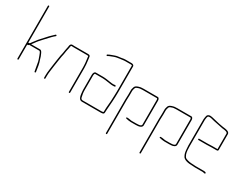

<svg xmlns="http://www.w3.org/2000/svg" viewBox="-80 -1217 2490 1944"><g transform="rotate(30 1165.0 -245.0)"><path d="M84 -219H202C213 -219 223 -189 226 -180C234 -154 248 -127 251 -96C256 -70 262 -40 266 -12C267 -3 282 -5 281 -14C275 -59 268 -108 253 -146C247 -167 242 -185 232 -204C226 -217 218 -234 202 -234H98C107 -243 111 -253 120 -263C133 -279 131 -281 146 -297C173 -326 197 -355 225 -383L239 -398C251 -409 261 -421 274 -430C282 -437 272 -449 264 -442C257 -435 250 -430 243 -422C233 -412 224 -403 214 -394C209 -388 203 -381 196 -374C175 -352 156 -330 135 -307C120 -290 122 -287 109 -273C99 -262 94 -252 85 -241C82 -239 80 -237 77 -234H70C68 -234 66 -233 65 -232V-655C65 -660 63 -663 58 -663C53 -663 50 -660 50 -655V-39C50 -34 53 -32 58 -32C63 -32 65 -34 65 -39V-213C74 -204 78 -213 84 -219ZM65 -220V-221Z M462 -423C469 -422 477 -422 484 -422H641C646 -422 650 -422 655 -421C660 -421 660 -410 660 -404C665 -369 670 -331 670 -292V-8C670 -3 672 0 677 0C682 0 685 -3 685 -8V-292C685 -321 682 -353 678 -380C676 -393 675 -412 672 -424C668 -436 656 -437 641 -437H484C477 -437 470 -437 463 -438C446 -438 439 -425 437 -411C437 -400 432 -386 431 -378C428 -361 424 -344 422 -326C420 -311 417 -302 413 -284C407 -241 399 -203 394 -159C390 -118 381 -79 381 -34V-7C381 -2 384 1 389 1C394 1 396 -2 396 -7V-34C396 -79 405 -115 409 -157C414 -199 422 -239 428 -281C432 -299 435 -309 437 -325C437 -337 442 -350 443 -362C445 -377 452 -393 452 -409C453 -414 455 -423 462 -423Z M784 -274V-101C784 -94 784 -88 785 -82C789 -43 791 13 834 13H1044C1066 13 1091 14 1091 -9C1092 -16 1092 -22 1092 -27C1092 -33 1092 -40 1093 -47C1098 -110 1104 -182 1104 -252V-556C1104 -569 1089 -577 1075 -577H1005C999 -577 993 -577 986 -576C965 -571 940 -569 919 -566C896 -563 876 -553 857 -547C841 -542 831 -536 817 -529C809 -524 817 -511 825 -516C842 -527 863 -532 883 -541C903 -549 928 -553 952 -556C962 -557 960 -557 970 -558C981 -559 992 -562 1005 -562H1075C1080 -562 1089 -560 1089 -556V-253C1089 -218 1086 -175 1085 -142C1083 -99 1077 -68 1077 -27C1077 -22 1077 -16 1076 -9C1076 -6 1075 -5 1074 -5C1062 -2 1058 -2 1044 -2H834C818 -2 811 -13 809 -27C804 -50 799 -73 799 -101V-274C799 -281 802 -298 809 -298H895C901 -298 907 -298 913 -297L933 -295C939 -294 946 -293 954 -292C977 -290 996 -284 1020 -284C1032 -284 1053 -282 1051 -294C1049 -306 1032 -299 1020 -299C1005 -299 996 -301 981 -303C965 -307 949 -307 934 -310L915 -312C908 -313 902 -313 895 -313H809C792 -313 784 -292 784 -274Z M1220 -286V-337C1220 -342 1221 -347 1222 -351C1227 -365 1227 -380 1242 -385C1257 -391 1270 -397 1291 -397C1299 -398 1305 -398 1310 -398H1475C1478 -398 1481 -384 1481 -382V-93C1481 -77 1457 -72 1441 -72C1432 -71 1425 -71 1418 -71H1365C1353 -71 1306 -85 1303 -72C1302 -67 1305 -65 1310 -64C1325 -60 1347 -56 1365 -56H1418C1425 -56 1433 -56 1441 -57C1467 -57 1496 -69 1496 -93V-382C1496 -396 1489 -413 1475 -413H1310C1305 -413 1299 -413 1291 -412C1282 -412 1275 -411 1268 -409C1243 -403 1218 -395 1212 -370L1208 -356C1206 -351 1205 -344 1205 -337V-285C1205 -272 1203 -239 1203 -226V166C1203 171 1206 173 1211 173C1216 173 1218 171 1218 166V-226C1218 -239 1220 -273 1220 -286Z M1613 -286V-337C1613 -342 1614 -347 1615 -351C1620 -365 1620 -380 1635 -385C1650 -391 1663 -397 1684 -397C1692 -398 1698 -398 1703 -398H1868C1871 -398 1874 -384 1874 -382V-93C1874 -77 1850 -72 1834 -72C1825 -71 1818 -71 1811 -71H1758C1746 -71 1699 -85 1696 -72C1695 -67 1698 -65 1703 -64C1718 -60 1740 -56 1758 -56H1811C1818 -56 1826 -56 1834 -57C1860 -57 1889 -69 1889 -93V-382C1889 -396 1882 -413 1868 -413H1703C1698 -413 1692 -413 1684 -412C1675 -412 1668 -411 1661 -409C1636 -403 1611 -395 1605 -370L1601 -356C1599 -351 1598 -344 1598 -337V-285C1598 -272 1596 -239 1596 -226V166C1596 171 1599 173 1604 173C1609 173 1611 171 1611 166V-226C1611 -239 1613 -273 1613 -286Z M2126 0C2094 0 2063 -6 2040 -16C2026 -23 2021 -38 2014 -53C2006 -78 2004 -110 2004 -142V-449C2004 -454 2005 -460 2006 -468C2009 -487 2010 -499 2031 -499C2037 -499 2042 -499 2047 -498C2059 -495 2077 -491 2091 -487C2126 -479 2163 -473 2198 -465L2215 -463C2231 -461 2263 -457 2263 -439V-258H2207C2194 -258 2159 -256 2145 -256H2050C2045 -256 2043 -253 2043 -248C2043 -243 2045 -241 2050 -241H2145C2159 -241 2194 -243 2207 -243H2261C2272 -243 2278 -248 2278 -257V-440C2278 -468 2243 -475 2217 -478L2200 -480C2194 -481 2188 -482 2183 -483C2163 -485 2140 -492 2119 -496C2104 -499 2084 -505 2069 -508C2053 -511 2048 -514 2031 -514C2014 -514 2000 -505 1996 -492C1994 -483 1989 -461 1989 -449V-142C1989 -131 1990 -120 1991 -111C1993 -79 1996 -52 2008 -31C2022 6 2076 15 2126 15C2137 15 2145 17 2156 17H2248C2260 17 2277 28 2280 16C2283 3 2260 2 2248 2H2156C2145 2 2137 0 2126 0Z"/></g></svg>

Font: Electronic
Style: UltTh
Weight: 100
Version: Version 1.011